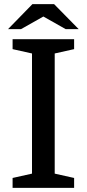

<svg xmlns="http://www.w3.org/2000/svg" viewBox="-20 -910 419 930"><path d="M245 -651V-69L339 -48V0H41V-48L135 -69V-651L41 -672V-720H339V-672ZM361 -769 242 -890H137L19 -769H82L190 -830L298 -769Z"/></svg>

Font: Domine Medium
Style: Regular
Weight: 500
Designer: Pablo Impallari, Rodrigo Fuenzalida, Brenda Gallo
Foundry: Pablo Impallari, Rodrigo Fuenzalida, Brenda Gallo
Version: Version 2.000